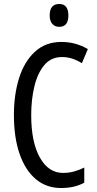

<svg xmlns="http://www.w3.org/2000/svg" viewBox="-20 -936 486 966"><path d="M292 -649Q237 -649 203 -608.5Q169 -568 153 -501.5Q137 -435 137 -357Q137 -221 180.5 -143.5Q224 -66 297 -66Q327 -66 353.5 -73.5Q380 -81 404 -93V-17Q356 10 287 10Q214 10 161 -34Q108 -78 79 -160.5Q50 -243 50 -358Q50 -460 76 -543Q102 -626 155.5 -675.5Q209 -725 289 -725Q361 -725 422 -689L392 -618Q370 -632 345 -640.5Q320 -649 292 -649ZM278 -916Q324 -916 324 -858Q324 -801 278 -801Q256 -801 243 -816Q230 -831 230 -858Q230 -916 278 -916Z"/></svg>

Font: Noto Sans Ethiopic ExtraCondensed
Style: Regular
Weight: 400
Width: 2
Designer: Monotype Design Team
Foundry: Monotype Imaging Inc.
Version: Version 2.102; ttfautohint (v1.8.4.7-5d5b)